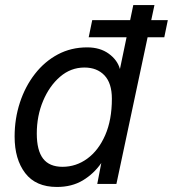

<svg xmlns="http://www.w3.org/2000/svg" viewBox="-20 -730 686 762"><path d="M206 12Q122 12 80 -43Q38 -98 38 -188Q38 -259 59 -323Q80 -387 118.5 -436.5Q157 -486 209.5 -514Q262 -542 326 -542Q377 -542 411.5 -517Q446 -492 456 -456L509 -710H593L442 0H366L382 -83Q352 -40 308.5 -14Q265 12 206 12ZM228 -68Q282 -68 326.5 -100.5Q371 -133 397.5 -193.5Q424 -254 424 -338Q424 -400 394.5 -431Q365 -462 315 -462Q261 -462 218.5 -425.5Q176 -389 151 -329.5Q126 -270 126 -200Q126 -133 151 -100.5Q176 -68 228 -68ZM332 -582 346 -650H646L632 -582Z"/></svg>

Font: Geist Regular
Style: Italic
Weight: 400
Italic angle: -12°
Designer: Basement.studio, Andrés Briganti, Mateo Zaragoza
Foundry: Basement.studio, Vercel, Andrés Briganti, Guido Ferreyra, Mateo Zaragoza
Version: Version 1.500; ttfautohint (v1.8.4.7-5d5b)